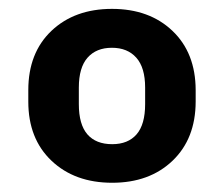

<svg xmlns="http://www.w3.org/2000/svg" viewBox="-20 -741 495 424"><path d="M42.5 -516.6V-542Q42.5 -624.3 93.6 -672.9Q144.8 -721.4 227.3 -721.4Q309.8 -721.4 360.8 -672.9Q411.9 -624.3 412.1 -542V-516.6Q411.9 -434.6 361 -386Q310.1 -337.4 227.8 -337.4Q145 -337.4 93.8 -386Q42.5 -434.6 42.5 -516.6ZM154.1 -547.6V-511Q154.1 -466.1 173 -444.3Q191.9 -422.6 227.8 -422.6Q262.7 -422.6 281.6 -444.3Q300.5 -466.1 300.5 -511V-547.6Q300.5 -591.8 281 -613.6Q261.5 -635.5 227.1 -635.5Q192.6 -635.5 173.3 -613.6Q154.1 -591.8 154.1 -547.6Z"/></svg>

Font: RobotoFlex
Style: Regular
Weight: 400
Designer: Berlow after Robertson
Foundry: Google
Version: Version 2.136